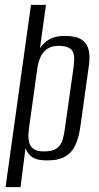

<svg xmlns="http://www.w3.org/2000/svg" viewBox="-20 -650 406 786"><path d="M2.8 116 106.8 -630H168.1L143.6 -452.9Q160.4 -476.7 183.8 -489.9Q207.3 -503 245 -503Q292.1 -503 314.8 -487.3Q337.5 -471.6 343.3 -443.8Q349.2 -416.1 343.6 -379.6L309.2 -133.3Q303.7 -91.6 290.3 -59.9Q277 -28.3 249.4 -10.8Q221.8 6.7 173.3 6.7Q130.6 6.7 111.3 -7.2Q91.9 -21.1 84.4 -43.8L64.1 116ZM159.3 -30.2Q196.7 -30.2 213.8 -43.7Q231 -57.2 236.9 -79.2Q242.7 -101.1 245.8 -125L280.3 -368.7Q282.7 -386.3 283.6 -403.2Q284.6 -420.1 280.1 -433.4Q275.6 -446.7 261.5 -454.5Q247.5 -462.3 219.3 -462.3Q190.8 -462.3 172.9 -449.6Q155 -437 145.8 -416.4Q136.5 -395.8 133.1 -371.9L101.5 -145.6Q98.3 -125.9 96.7 -105.5Q95.1 -85 99.1 -68Q103 -51 117.1 -40.6Q131.1 -30.2 159.3 -30.2Z"/></svg>

Font: Alumni Sans SC Thin
Style: Italic
Weight: 100
Italic angle: -8°
Designer: Robert E. Leuschke
Foundry: Robert E. Leuschke
Version: Version 1.016